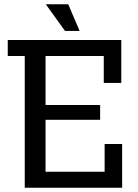

<svg xmlns="http://www.w3.org/2000/svg" viewBox="-20 -877 646 897"><path d="M464.8 -489.6V-615.4H192.8V-386.6H447.8V-317.4H192.8V-74.6H468.8V-204.4H550.6V0H95.6V-615.4H16.2V-690H546.6V-489.6ZM283.8 -732.4 194 -857H298.8L352 -732.4Z"/></svg>

Font: Mozilla Headline ExtraLight
Style: Regular
Weight: 200
Designer: Studio DRAMA
Foundry: Studio DRAMA
Version: Version 1.000